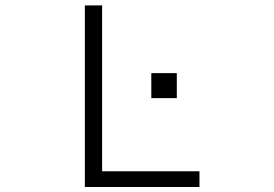

<svg xmlns="http://www.w3.org/2000/svg" viewBox="-20 -708 1040 728"><path d="M301.8 1H736.3V-58.6H367.2V-687.5H301.8ZM553.7 -430.7V-335.9H650.4V-430.7Z"/></svg>

Font: DotumChe
Style: Regular
Weight: 400
Monospace: yes
Version: Version 2.21